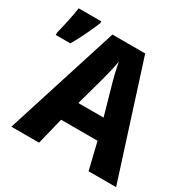

<svg xmlns="http://www.w3.org/2000/svg" viewBox="-188 -903 1041 1056"><g transform="rotate(30 332.0 -374.5)"><path d="M685.1 0 456.1 -716.8H248L20 0H195.8L237.8 -169.9H469.2L510.3 0ZM273.9 -296.9 319.8 -462.9C331.1 -503.4 343.8 -552.7 353 -606C362.3 -552.7 375 -504.4 387.2 -462.9L434.1 -296.9ZM71.8 -559.1C108.4 -621.6 136.7 -685.1 158.7 -737.3V-749H15.1C8.3 -699.2 -9.3 -620.1 -21 -574.2V-559.1Z"/></g></svg>

Font: Avrile Sans
Style: Bold
Weight: 700
Designer: Monotype Design Team, Google (font), Stefan Peev (BGR Cyrillic), Cristiano Sobral (main changes)
Foundry: The Avrile Sans Project Authors
Version: Version 3.110